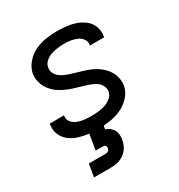

<svg xmlns="http://www.w3.org/2000/svg" viewBox="-177 -659 929 994"><g transform="rotate(-30 288.0 -162.0)"><path d="M242 8Q275 8 309.5 3Q344 -2 377.5 -16.5Q411 -31 436.5 -59Q462 -87 468 -121Q471 -143 467 -163.5Q463 -184 453.5 -201.5Q444 -219 430 -233Q416 -247 399.5 -258Q383 -269 364 -277Q345 -285 325.5 -291Q306 -297 286.5 -302.5Q267 -308 247.5 -314.5Q228 -321 210.5 -331Q193 -341 182 -358.5Q171 -376 175 -398Q178 -417 194.5 -431.5Q211 -446 230.5 -452Q250 -458 269.5 -460.5Q289 -463 308 -463Q328 -463 347 -460Q366 -457 383 -449.5Q400 -442 411.5 -426.5Q423 -411 420 -391Q419 -390 419 -388H504Q505 -392 505 -395Q510 -424 500 -451Q490 -478 468.5 -495Q447 -512 421 -521.5Q395 -531 366 -534.5Q337 -538 308 -538Q275 -538 241.5 -533Q208 -528 176 -513Q144 -498 120 -470Q96 -442 90 -409Q87 -388 91 -367.5Q95 -347 104.5 -329.5Q114 -312 128 -297.5Q142 -283 158.5 -272.5Q175 -262 193.5 -254Q212 -246 231.5 -239.5Q251 -233 271 -227.5Q291 -222 310.5 -215.5Q330 -209 347.5 -199.5Q365 -190 376 -172Q387 -154 384 -133Q380 -113 362 -98.5Q344 -84 323.5 -78Q303 -72 282.5 -70Q262 -68 242 -68Q225 -68 209 -69.5Q193 -71 177.5 -75Q162 -79 148.5 -87Q135 -95 127 -109Q119 -123 122 -139V-142H37Q36 -139 36 -135Q31 -105 42.5 -78Q54 -51 76 -34Q98 -17 125.5 -8Q153 1 182.5 4.5Q212 8 242 8ZM96 214H196Q217 214 238 209Q259 204 277.5 190.5Q296 177 306.5 157.5Q317 138 320 117Q324 97 320 78Q316 59 302 46Q288 33 270 27L275 0H189L173 98H216Q221 98 226 100Q231 102 233 107Q235 112 234 118Q233 124 229.5 129Q226 134 220.5 136Q215 138 209 138H109Z"/></g></svg>

Font: Iosevka Sparkle
Style: Italic
Weight: 400
Italic angle: -9°
Designer: Belleve Invis
Foundry: Belleve Invis
Version: Version 4.5.0; ttfautohint (v1.8.3)